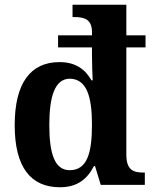

<svg xmlns="http://www.w3.org/2000/svg" viewBox="-20 -780 647 810"><path d="M233 10C305 10 348 -24 376 -79H381L405 0H591V-52H584C539 -52 513 -66 513 -128V-580H594V-631H513V-760H286V-708H293C334 -708 368 -700 368 -645V-631H225V-580H368V-547C368 -513 370 -456 371 -441H366C340 -486 301 -518 231 -518C110 -518 42 -431 42 -252C42 -74 110 10 233 10ZM274 -62C212 -62 188 -129 188 -252C188 -375 212 -447 274 -448C346 -447 368 -373 368 -253C368 -131 346 -62 274 -62Z"/></svg>

Font: Noto Serif SemiCondensed
Style: Bold
Weight: 700
Width: 4
Designer: Monotype Design Team
Foundry: Monotype Imaging Inc.
Version: Version 2.015